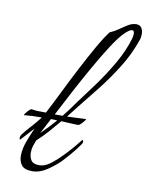

<svg xmlns="http://www.w3.org/2000/svg" viewBox="-73 -668 565 725"><g transform="rotate(10 209.0 -305.5)"><path d="M100 2Q70 2 59 -12.5Q48 -27 48 -48Q48 -76 60.5 -108Q73 -140 81 -158L39 -112Q36 -108 34 -108Q32 -108 32 -113Q32 -121 37 -128Q50 -145 67.5 -164Q85 -183 101 -204Q78 -204 65 -203.5Q52 -203 33 -201Q31 -201 36 -208Q41 -215 48 -222Q55 -229 59 -228Q69 -226 80 -225.5Q91 -225 113 -225Q133 -263 156.5 -311Q180 -359 205.5 -408Q231 -457 254.5 -498.5Q278 -540 297 -565Q314 -572 329.5 -583Q345 -594 360.5 -603.5Q376 -613 393 -613Q407 -612 412.5 -602Q418 -592 418 -580Q418 -573 417 -567Q416 -561 414 -556Q395 -500 362.5 -448Q330 -396 294.5 -351Q259 -306 230 -270L194 -224L266 -227Q268 -227 263 -220Q258 -213 251 -206.5Q244 -200 240 -200Q231 -200 213.5 -201Q196 -202 176 -203Q157 -180 137.5 -158Q118 -136 95 -115Q90 -102 86.5 -91.5Q83 -81 83 -67Q83 -49 91 -37Q99 -25 120 -25Q123 -25 126 -25Q129 -25 133 -26Q150 -29 170 -45Q190 -61 210 -82Q230 -103 246 -122L267 -148Q274 -141 266.5 -130.5Q259 -120 254 -113Q247 -104 234 -88.5Q221 -73 204 -55Q185 -36 157 -17Q129 2 100 2ZM351 -569Q332 -550 306.5 -510.5Q281 -471 253 -421.5Q225 -372 197.5 -320.5Q170 -269 147 -224H177Q201 -254 221 -283Q249 -320 281 -364Q313 -408 341.5 -457Q370 -506 385 -556Q388 -567 388 -575Q388 -588 380 -588Q370 -588 351 -569ZM105 -145Q133 -172 160 -203Q153 -204 147 -204Q141 -204 136 -204Z"/></g></svg>

Font: Italianno
Style: Regular
Weight: 400
Designer: Robert E. Leuschke
Foundry: Robert E. Leuschke
Version: Version 1.100; ttfautohint (v1.8.3)